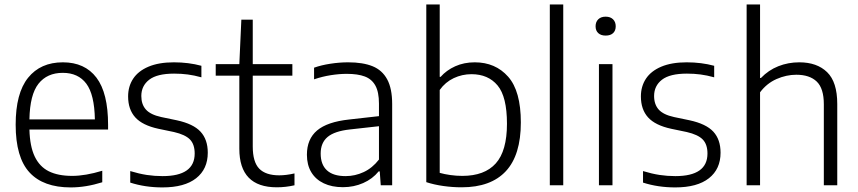

<svg xmlns="http://www.w3.org/2000/svg" viewBox="-20 -828 3834 858"><path d="M463 -249H111.5Q113.5 -174 135.2 -128.5Q157 -83 198.2 -62.5Q239.5 -42 302.5 -42Q361.5 -42 437 -65V-13.5Q363.5 9.5 296 9.5Q173.5 9.5 111.8 -57.5Q50 -124.5 50 -271Q50 -411.5 105.5 -480.5Q161 -549.5 261 -549.5Q359 -549.5 411 -481Q463 -412.5 463 -270ZM111.5 -294.5H404Q402 -405.5 365.8 -454Q329.5 -502.5 260.5 -502.5Q190.5 -502.5 152 -453.8Q113.5 -405 111.5 -294.5Z M562 -12V-63.5Q601.5 -51.5 636 -46.2Q670.5 -41 706.5 -41Q850 -41 850 -142Q850 -183 828.8 -204.8Q807.5 -226.5 757.5 -238L688 -252.5Q616.5 -268 584.5 -303.5Q552.5 -339 552.5 -397Q552.5 -442 575 -476.2Q597.5 -510.5 643.5 -530Q689.5 -549.5 757 -549.5Q823 -549.5 880 -534V-482.5Q847.5 -491.5 819 -495.2Q790.5 -499 758 -499Q682 -499 646.8 -471.8Q611.5 -444.5 611.5 -399Q611.5 -361.5 632 -338.5Q652.5 -315.5 700.5 -305L770 -290.5Q844 -274.5 876.2 -239.5Q908.5 -204.5 908.5 -145.5Q908.5 -72.5 856.5 -31.5Q804.5 9.5 706 9.5Q628.5 9.5 562 -12Z M1296 -53V0Q1256.5 9 1217 9Q1049.5 9 1049.5 -163.5V-490H944V-541.5H1049.5L1058.5 -740H1109.5V-541.5H1286.5V-490H1109.5V-173.5Q1109.5 -104 1138.5 -74.2Q1167.5 -44.5 1228 -44.5Q1258.5 -44.5 1296 -53Z M1732.5 -363V0H1681.5L1677 -62H1672Q1645 -28.5 1603 -10Q1561 8.5 1512.5 8.5Q1463 8.5 1426.8 -8.8Q1390.5 -26 1371 -58.5Q1351.5 -91 1351.5 -136.5Q1351.5 -206.5 1397 -245Q1442.5 -283.5 1540.5 -294L1673.5 -309V-365Q1673.5 -416.5 1657.5 -445.5Q1641.5 -474.5 1610.2 -486.2Q1579 -498 1529.5 -498Q1496 -498 1458 -492Q1420 -486 1383.5 -473.5V-525.5Q1415.5 -537 1456.2 -543.2Q1497 -549.5 1535.5 -549.5Q1602 -549.5 1645 -532Q1688 -514.5 1710.2 -473.5Q1732.5 -432.5 1732.5 -363ZM1673.5 -115V-264L1543.5 -249.5Q1475 -242 1444 -216Q1413 -190 1413 -142Q1413 -92.5 1441 -66.8Q1469 -41 1524.5 -41Q1566.5 -41 1605.2 -59Q1644 -77 1673.5 -115Z M1885 -14V-808H1945V-484.5H1949Q1975 -514 2014.2 -531.8Q2053.5 -549.5 2101.5 -549.5Q2194 -549.5 2250.8 -485.2Q2307.5 -421 2307.5 -281Q2307.5 -135 2240.5 -63Q2173.5 9 2043 9Q2002 9 1961.2 3.2Q1920.5 -2.5 1885 -14ZM2245.5 -275Q2245.5 -396 2203.5 -446.2Q2161.5 -496.5 2087 -496.5Q2045 -496.5 2007.5 -478.8Q1970 -461 1945 -426V-55.5Q1966 -49.5 1992.5 -45.8Q2019 -42 2046 -42Q2145.5 -42 2195.5 -97.8Q2245.5 -153.5 2245.5 -275Z M2437 0V-808H2497V0Z M2656.5 0V-541.5H2717V0ZM2641.5 -710.5Q2641.5 -730 2653.5 -741.8Q2665.5 -753.5 2686.5 -753.5Q2707.5 -753.5 2719.5 -741.8Q2731.5 -730 2731.5 -710.5Q2731.5 -691 2719.8 -680Q2708 -669 2686.5 -669Q2665.5 -669 2653.5 -680Q2641.5 -691 2641.5 -710.5Z M2853.5 -12V-63.5Q2893 -51.5 2927.5 -46.2Q2962 -41 2998 -41Q3141.5 -41 3141.5 -142Q3141.5 -183 3120.2 -204.8Q3099 -226.5 3049 -238L2979.5 -252.5Q2908 -268 2876 -303.5Q2844 -339 2844 -397Q2844 -442 2866.5 -476.2Q2889 -510.5 2935 -530Q2981 -549.5 3048.5 -549.5Q3114.5 -549.5 3171.5 -534V-482.5Q3139 -491.5 3110.5 -495.2Q3082 -499 3049.5 -499Q2973.5 -499 2938.2 -471.8Q2903 -444.5 2903 -399Q2903 -361.5 2923.5 -338.5Q2944 -315.5 2992 -305L3061.5 -290.5Q3135.5 -274.5 3167.8 -239.5Q3200 -204.5 3200 -145.5Q3200 -72.5 3148 -31.5Q3096 9.5 2997.5 9.5Q2920 9.5 2853.5 -12Z M3316.5 -808H3376.5V-479.5H3380.5Q3414 -514.5 3458 -532Q3502 -549.5 3552 -549.5Q3631 -549.5 3676.2 -505.5Q3721.5 -461.5 3721.5 -363.5V0H3661.5V-362Q3661.5 -433 3629.8 -463.5Q3598 -494 3538.5 -494Q3494 -494 3450.2 -474.8Q3406.5 -455.5 3376.5 -415.5V0H3316.5Z"/></svg>

Font: Encode Sans Light
Style: Regular
Weight: 300
Designer: Multiple Designers
Foundry: Impallari Type
Version: Version 2.000